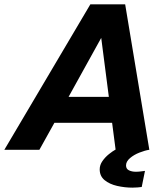

<svg xmlns="http://www.w3.org/2000/svg" viewBox="-67 -688 765 882"><path d="M541 174Q506 174 471 166Q436 158 413.5 139.5Q391 121 391 90Q391 70 403.5 52Q416 34 433.5 20Q451 6 464 -1L448 -124H183L114 0H-47L348 -668H508L619 0Q599 3 573.5 13Q548 23 530 38.5Q512 54 512 72Q512 88 525.5 94.5Q539 101 557 101Q568 101 579.5 99.5Q591 98 599 97L584 171Q577 172 565 173Q553 174 541 174ZM248 -243H433L398 -514Z"/></svg>

Font: Atkinson Hyperlegible Next
Style: Bold Italic
Weight: 700
Italic angle: -12°
Designer: Elliott Scott, Megan Eiswerth, Linus Boman, Theodore Petrosky, Letters from Sweden
Foundry: Applied Design Works, Letters from Sweden
Version: Version 2.001